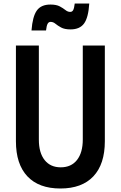

<svg xmlns="http://www.w3.org/2000/svg" viewBox="-20 -1060 690 1097"><path d="M71 -800H202V-262Q202 -187 235 -145.5Q268 -104 327 -104Q387 -104 420 -146Q453 -188 453 -263V-800H579V-253Q579 -122 513.5 -52.5Q448 17 325 17Q202 17 136.5 -52.5Q71 -122 71 -253ZM160 -886Q166 -966 190.5 -1000Q215 -1034 268 -1034Q302 -1034 321.5 -1023.5Q341 -1013 354 -1002.5Q367 -992 381 -992Q393 -992 398.5 -1003Q404 -1014 407 -1040H490Q485 -960 460.5 -926Q436 -892 383 -892Q349 -892 329 -903Q309 -914 296.5 -924.5Q284 -935 269 -935Q258 -935 252 -924Q246 -913 243 -886Z"/></svg>

Font: Martian Mono SemiCondensed Medium
Style: Regular
Weight: 500
Width: 4
Designer: Roman Shamin
Foundry: Evil Martians
Version: Version 1.000